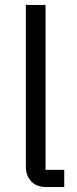

<svg xmlns="http://www.w3.org/2000/svg" viewBox="-20 -760 312 780"><path d="M170 0Q128 0 106.5 -23.5Q85 -47 85 -83V-740H165V-70H241V0Z"/></svg>

Font: IBM Plex Sans Thai Looped
Style: Regular
Weight: 400
Designer: Mike Abbink, Paul van der Laan, Pieter van Rosmalen, Ben Mitchell, Mark Frömberg
Foundry: Bold Monday
Version: Version 1.1